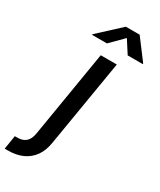

<svg xmlns="http://www.w3.org/2000/svg" viewBox="-334 -838 928 1117"><g transform="rotate(30 130.0 -279.5)"><path d="M117.2 -545.9H225.1L128.4 35.2Q119.6 90.8 93.3 128.2Q66.9 165.5 24.9 184.8Q-17.1 204.1 -73.7 204.1H-95.2L-80.1 111.8H-63Q-25.9 111.8 -5.4 92.3Q15.1 72.8 21 34.7ZM113.8 -623.5H14.2L14.6 -627.9L160.6 -762.7H253.4L355 -627.9L354.5 -623.5H253.4L198.7 -708.5Z"/></g></svg>

Font: Inter Medium
Style: Italic
Weight: 500
Italic angle: -9.3988°
Designer: Rasmus Andersson
Foundry: rsms
Version: Version 4.001;git-66647c0bb